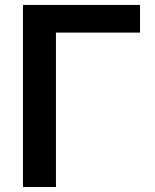

<svg xmlns="http://www.w3.org/2000/svg" viewBox="-20 -747 619 767"><path d="M539.4 -727.3V-616.8H203.5V0H71.7V-727.3Z"/></svg>

Font: Inter Zeller Semi Bold
Style: Regular
Weight: 600
Designer: Rasmus Andersson; Joe Bland
Foundry: zeller
Version: Version 3.015;git-dec3a8cb1